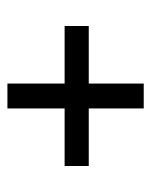

<svg xmlns="http://www.w3.org/2000/svg" viewBox="35 -530 407 517"><g transform="rotate(-90 238.5 -271.5)"><path d="M272 -236H427V-301H272V-455H205V-301H50V-236H205V-88H272Z"/></g></svg>

Font: Kanit Light
Style: Regular
Weight: 300
Designer: Katatrad Team
Foundry: CadsonDemak
Version: Version 1.000;PS 001.000;hotconv 1.0.88;makeotf.lib2.5.64775